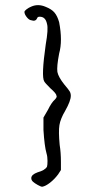

<svg xmlns="http://www.w3.org/2000/svg" viewBox="-20 -667 359 740"><path d="M208 -581.1Q221.7 -509.8 208 -460.9Q198.2 -410.2 201.2 -389.6Q205.1 -370.1 227.5 -341.8Q244.1 -322.3 248.5 -314.9Q252.9 -307.6 252.9 -297.9Q252.9 -278.3 231.4 -240.2Q212.9 -209 209 -184.6Q205.1 -160.2 210 -108.4Q214.8 -79.1 214.8 -43V-11.7L204.1 4.9Q190.4 23.4 172.9 37.1Q155.3 50.8 142.6 52.7Q137.7 52.7 125.5 45.9Q113.3 39.1 106.9 33.2Q100.6 27.3 100.6 19.5Q100.6 5.9 125 -2.9Q153.3 -10.7 161.1 -24.4Q163.1 -30.3 163.1 -46.9Q163.1 -63.5 159.2 -76.2Q151.4 -103.5 147.5 -166V-213.9L165 -244.1Q178.7 -272.5 192.4 -284.2Q201.2 -293.9 197.3 -298.8Q197.3 -306.6 173.8 -327.1Q152.3 -348.6 150.4 -353.5Q138.7 -372.1 156.2 -495.1Q167 -555.7 161.1 -575.2Q155.3 -603.5 131.8 -602.5Q125 -602.5 123 -596.7Q117.2 -583 100.6 -588.9Q91.8 -589.8 83 -601.1Q74.2 -612.3 74.2 -621.1Q74.2 -625 82.5 -631.3Q90.8 -637.7 100.6 -641.6Q127 -653.3 156.2 -640.6Q178.7 -631.8 189.9 -618.7Q201.2 -605.5 208 -581.1Z"/></svg>

Font: JasonHandwriting3
Style: Regular
Weight: 400
Version: Version 1.24.9